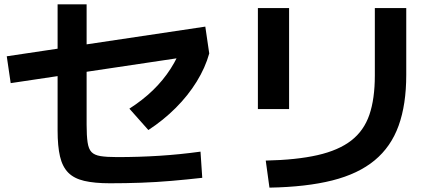

<svg xmlns="http://www.w3.org/2000/svg" viewBox="-20 -810 2040 880"><path d="M484 30Q413 30 366 19Q319 8 292.5 -19Q266 -46 255 -93Q244 -140 244 -212V-790H377V-238Q377 -188 381.5 -157.5Q386 -127 399.5 -113Q413 -99 441 -94.5Q469 -90 517 -90Q616 -90 710.5 -96Q805 -102 899 -115L907 5Q836 13 766 19Q696 25 626 27.5Q556 30 484 30ZM29 -429 11 -552 921 -688 939 -565ZM573 -312Q634 -351 681 -396.5Q728 -442 762 -495Q796 -548 816 -605L939 -565Q921 -500 881.5 -436Q842 -372 785.5 -315.5Q729 -259 660 -214Z M1198 -74Q1339 -77 1435.5 -99Q1532 -121 1590 -166Q1648 -211 1673 -284Q1698 -357 1698 -464V-773H1842V-467Q1842 -331 1807 -234Q1772 -137 1697 -75Q1622 -13 1503 17Q1384 47 1215 50ZM1162 -310V-773H1305V-310Z"/></svg>

Font: M PLUS 2
Style: Bold
Weight: 700
Designer: Coji Morishita
Foundry: UNDERFOREST DESIGN
Version: Version 1.001